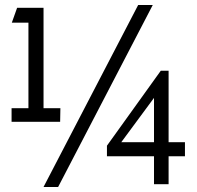

<svg xmlns="http://www.w3.org/2000/svg" viewBox="-20 -732 781 763"><path d="M529 -712 153 11H211L587 -712ZM592 -343V-167H462ZM650 -451H619L405 -153V-111H592V0H650V-111H715V-167H650ZM153 -701H48L27 -642H93V-302H26V-248H219L220 -302H153Z"/></svg>

Font: Mint Spirit
Style: Regular
Weight: 400
Designer: HARENDAL Hirwen
Foundry: Arkandis Digital Foundry.
Version: Version 1.004;FFEdit